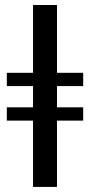

<svg xmlns="http://www.w3.org/2000/svg" viewBox="-20 -735 354 755"><path d="M109.9 0V-260.7H6.8V-313H109.9V-396.5H6.8V-448.7H109.9V-715.3H204.1V-448.7H307.1V-396.5H204.1V-313H307.1V-260.7H204.1V0Z"/></svg>

Font: Elstob 8pt Medium
Style: Regular
Weight: 500
Designer: Peter S. Baker
Version: Version 1.015